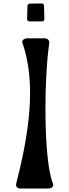

<svg xmlns="http://www.w3.org/2000/svg" viewBox="-20 -1092 401 1112"><path d="M152 -968H222C232 -968 237 -973 237 -983L235 -1057C235 -1067 230 -1072 220 -1072L154 -1071C144 -1071 139 -1066 139 -1056L137 -983C137 -973 142 -968 152 -968ZM102 0H259C278 0 294 -11 286 -31C231 -168 235 -635 265 -840C268 -859 256 -870 237 -870H140C121 -870 104 -859 110 -844C194 -603 145 -307 74 -29C69 -9 82 0 102 0Z"/></svg>

Font: OpenDyslexic3
Style: Regular
Weight: 400
Designer: Abelardo Gonzalez
Version: Version 3.001;PS 003.001;hotconv 1.0.88;makeotf.lib2.5.64775